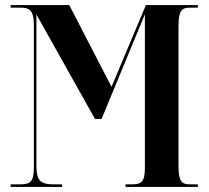

<svg xmlns="http://www.w3.org/2000/svg" viewBox="-20 -734 819 754"><path d="M22 0H224V-10H192C138 -10 123 -25 123 -83V-677L353 -267H379L549 -678V-74C549 -18 534 -10 496 -10H473V0H757V-10H726C696 -10 681 -19 681 -81V-633C681 -695 696 -704 726 -704H757V-714H553L418 -393L252 -714H22V-704H60C94 -704 113 -695 113 -636V-79C113 -23 102 -10 60 -10H22Z"/></svg>

Font: Noto Serif Display ExtraCondensed
Style: Bold
Weight: 700
Width: 2
Designer: Monotype Design Team
Foundry: Monotype Imaging Inc.
Version: Version 2.009